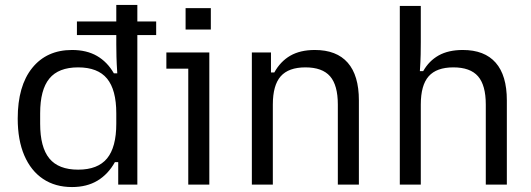

<svg xmlns="http://www.w3.org/2000/svg" viewBox="-20 -746 2148 776"><path d="M271.1 10Q203.2 10 154.1 -22.8Q105 -55.6 78.3 -117.6Q51.6 -179.6 51.6 -266.9Q51.6 -398.8 110.2 -471.4Q168.8 -544 271.1 -544Q330.2 -544 372 -519.9Q413.8 -495.8 440.3 -449.5H454Q451.3 -489.9 450.7 -516.8Q450 -543.7 450 -566.6V-726H535.1V0H457.8V-90.7H444.4Q417 -41.7 373.9 -15.8Q330.8 10 271.1 10ZM295.8 -60.3Q375.2 -60.3 412.6 -105.6Q450 -150.9 450 -246.1V-287.9Q450 -383.1 412.6 -428.4Q375.2 -473.7 295.8 -473.7Q216.5 -473.7 179.4 -428.4Q142.3 -383.1 142.3 -287.9V-246.1Q142.3 -150.9 179.4 -105.6Q216.5 -60.3 295.8 -60.3ZM290.9 -604.4V-659.2H611.2V-604.4Z M740.9 0V-468.6H652.4V-534H826V0ZM730.1 -626.6V-713H832.1V-626.6Z M997.9 0V-534H1075.2V-453H1088.6Q1113.2 -497.7 1153.3 -520.9Q1193.4 -544 1252.4 -544Q1340.3 -544 1385.4 -492.6Q1430.5 -441.2 1430.5 -340.3V0H1345.4V-323.4Q1345.4 -401.6 1314 -437.7Q1282.6 -473.7 1214.4 -473.7Q1146.5 -473.7 1114.6 -437.7Q1082.7 -401.6 1082.7 -323.4V0Z M1595.9 0V-722H1680.7V-575.6Q1680.7 -552.6 1680.2 -525.8Q1679.7 -498.9 1677 -458.5H1690.4Q1713.7 -499.9 1753 -522Q1792.4 -544 1850.4 -544Q1938.3 -544 1983.4 -492.6Q2028.5 -441.2 2028.5 -340.3V0H1943.4V-323.4Q1943.4 -401.6 1912 -437.7Q1880.6 -473.7 1812.4 -473.7Q1744.5 -473.7 1712.6 -437.7Q1680.7 -401.6 1680.7 -323.4V0Z"/></svg>

Font: Mozilla Text ExtraLight
Style: Regular
Weight: 200
Designer: Studio DRAMA
Foundry: Studio DRAMA
Version: Version 1.000